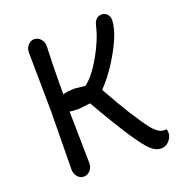

<svg xmlns="http://www.w3.org/2000/svg" viewBox="-137 -880 961 1010"><g transform="rotate(-20 344.0 -375.0)"><path d="M208 -337 213 -47Q213 -23 198 -6.5Q183 10 162.5 10Q142 10 127.5 -6.5Q113 -23 113 -47Q113 -47 117 -372L113 -702Q113 -726 127.5 -742.5Q142 -759 162.5 -759Q183 -759 198 -742.5Q213 -726 213 -702L210 -612Q208 -522 208 -434Q235 -442 277 -442L333 -436Q380 -471 428.5 -556.5Q477 -642 493 -714Q504 -760 541 -760Q558 -760 570.5 -747Q583 -734 583 -715Q583 -653 527.5 -552Q472 -451 408 -386Q510 -202 575 -119Q610 -75 641 -75L652 -76Q659 -76 659 -54Q659 -32 641 -11Q623 10 595 10Q567 10 540 -14Q485 -61 324 -341L260 -334Q224 -334 208 -337Z"/></g></svg>

Font: Delius Unicase
Style: Regular
Weight: 400
Designer: Natalia Raices
Foundry: Natalia Raices
Version: Version 1.002